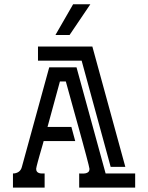

<svg xmlns="http://www.w3.org/2000/svg" viewBox="-20 -856 676 876"><path d="M196.8 -276.9H305.7L323.2 -212.4H179.2Q178.2 -208.5 175.3 -198.2Q172.4 -188 168.5 -174.6Q164.6 -161.1 160.4 -146.5Q156.2 -131.8 152.8 -119.1Q149.4 -106.4 147.2 -97.4Q145 -88.4 145 -85.9Q145 -77.1 148.7 -72.8Q152.3 -68.4 158.2 -66.4Q164.1 -64.5 170.9 -64.5Q177.7 -64.5 183.6 -64.5V0H39.1V-64.5Q53.7 -64.5 64.7 -71.8Q75.7 -79.1 79.6 -93.8L204.6 -548.8H329.1L461.9 -64.5H596.7V0H341.3V-64.5Q347.7 -64.5 355.7 -64.2Q363.8 -64 371.1 -65.4Q378.4 -66.9 383.3 -71.5Q388.2 -76.2 388.2 -85.9Q388.2 -88.4 384 -105.2Q379.9 -122.1 372.8 -148.4Q365.7 -174.8 356.7 -208Q347.7 -241.2 337.9 -276.4Q328.1 -311.5 318.6 -345.7Q309.1 -379.9 301.3 -408.4Q293.5 -437 287.8 -457.3Q282.2 -477.5 280.3 -484.4H253.4ZM401.4 -643.6 551.8 -94.7H484.9L352.5 -579.1H153.3V-643.6ZM392.1 -836.4 297.4 -696.3H232.9L313.5 -836.4Z"/></svg>

Font: Isar CAT
Style: Regular
Weight: 400
Designer: Digitized by Peter Wiegel
Foundry: CAT-Fonts, Peter Wiegel
Version: Version 1.000; ttfautohint (v1.3)